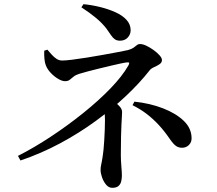

<svg xmlns="http://www.w3.org/2000/svg" viewBox="-20 -839 1040 920"><path d="M66 -92Q143 -131 224 -184.5Q305 -238 379 -297.5Q453 -357 509.5 -415.5Q566 -474 595 -525Q600 -534 599 -537.5Q598 -541 588 -540Q578 -539 557 -534.5Q536 -530 508.5 -523.5Q481 -517 452.5 -510Q424 -503 399.5 -496.5Q375 -490 359 -485Q343 -480 333 -472Q323 -464 314.5 -457Q306 -450 292 -450Q277 -450 258 -461.5Q239 -473 223 -490Q207 -507 200 -525Q195 -536 193 -556Q191 -576 192 -596L207 -601Q218 -588 228.5 -576.5Q239 -565 251 -557Q263 -549 278 -549Q295 -549 326.5 -553Q358 -557 396 -563Q434 -569 472.5 -576Q511 -583 543 -589Q575 -595 593 -599Q611 -604 620 -610.5Q629 -617 635.5 -622.5Q642 -628 651 -628Q664 -628 681 -620Q698 -612 715.5 -599.5Q733 -587 744.5 -574Q756 -561 756 -551Q756 -539 744 -531Q732 -523 718 -517Q704 -511 697 -502Q651 -443 585 -380.5Q519 -318 439 -259.5Q359 -201 267.5 -152Q176 -103 78 -70ZM518 61Q501 61 488.5 46Q476 31 469 11Q462 -9 462 -24Q462 -39 465 -51Q468 -63 472 -90Q474 -101 476 -121Q478 -141 479.5 -166.5Q481 -192 482 -218Q483 -244 483 -264Q483 -290 480 -307Q477 -324 471 -338L500 -368Q515 -360 530 -349.5Q545 -339 555 -327Q565 -315 565 -302Q565 -293 564 -279.5Q563 -266 562 -243.5Q561 -221 560 -186Q559 -151 559 -97Q559 -71 561.5 -42.5Q564 -14 564 2Q564 15 561 29Q558 43 548 52Q538 61 518 61ZM852 -131Q836 -131 823.5 -139.5Q811 -148 793 -174Q767 -212 740 -241Q713 -270 683 -293Q653 -316 615 -335L624 -352Q699 -344 761 -320Q823 -296 860.5 -260Q898 -224 898 -176Q898 -157 885 -144Q872 -131 852 -131ZM555 -644Q540 -644 530 -651Q520 -658 511.5 -671Q503 -684 490 -702Q469 -729 439.5 -753.5Q410 -778 370 -804L380 -819Q421 -815 461 -805Q501 -795 534 -780Q567 -765 586.5 -743.5Q606 -722 606 -694Q606 -674 592 -659Q578 -644 555 -644Z"/></svg>

Font: Noto Serif KR SemiBold
Style: Regular
Weight: 600
Designer: Ryoko NISHIZUKA 西塚涼子 (kana & ideographs); Frank Grießhammer (Latin, Greek & Cyrillic); Wenlong ZHANG 张文龙 (bopomofo); San
Foundry: Adobe
Version: Version 2.003-H1;hotconv 1.1.1;makeotfexe 2.6.0